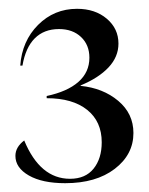

<svg xmlns="http://www.w3.org/2000/svg" viewBox="-20 -799 338 436"><path d="M15 -445Q15 -465 35 -480Q71 -393 139 -393Q174 -393 192.5 -416Q211 -439 211 -476Q211 -523 178 -549.5Q145 -576 86 -576V-581Q133 -591 158 -613Q183 -635 183 -668Q183 -697 164 -715Q145 -733 114 -733Q80 -733 59 -712Q38 -691 31 -650H26Q30 -706 66.5 -742.5Q103 -779 155 -779Q196 -779 222.5 -756.5Q249 -734 249 -700Q249 -670 226.5 -646Q204 -622 163 -605V-604Q214 -599 248.5 -570Q283 -541 283 -497Q283 -448 240.5 -415.5Q198 -383 128 -383Q76 -383 45.5 -400.5Q15 -418 15 -445Z"/></svg>

Font: Nyght Serif Light
Style: Regular
Weight: 300
Designer: Maksym Kobuzan
Version: Version 0.410